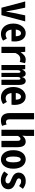

<svg xmlns="http://www.w3.org/2000/svg" viewBox="1837 -2649 826 4540"><g transform="rotate(90 2250.0 -379.0)"><path d="M163 0H338L486 -562H343L285 -281C275 -224 265 -168 254 -111H250C240 -168 229 -224 219 -281L161 -562H14Z M781 12C839 12 896 -6 941 -39L891 -128C861 -110 834 -100 800 -100C735 -100 690 -147 681 -238H956C958 -252 961 -280 961 -307C961 -463 894 -574 763 -574C646 -574 537 -463 537 -281C537 -95 645 12 781 12ZM678 -339C685 -420 723 -462 766 -462C814 -462 837 -415 837 -339Z M1086 0H1234V-329C1266 -414 1320 -446 1374 -446C1400 -446 1421 -441 1445 -432L1474 -557C1448 -567 1430 -574 1387 -574C1322 -574 1264 -531 1220 -457H1215L1205 -562H1086Z M1517 0H1639V-396C1645 -431 1656 -450 1676 -450C1695 -450 1703 -433 1703 -397V0H1801V-396C1807 -431 1817 -450 1837 -450C1856 -450 1866 -434 1866 -397V0H1988V-423C1988 -519 1953 -574 1893 -574C1846 -574 1812 -536 1802 -484C1795 -541 1767 -574 1726 -574C1672 -574 1644 -540 1629 -492H1625L1614 -562H1517Z M2281 12C2339 12 2396 -6 2441 -39L2391 -128C2361 -110 2334 -100 2300 -100C2235 -100 2190 -147 2181 -238H2456C2458 -252 2461 -280 2461 -307C2461 -463 2394 -574 2263 -574C2146 -574 2037 -463 2037 -281C2037 -95 2145 12 2281 12ZM2178 -339C2185 -420 2223 -462 2266 -462C2314 -462 2337 -415 2337 -339Z M2822 12C2879 12 2909 4 2956 -14L2922 -124C2901 -112 2885 -107 2868 -107C2830 -107 2802 -128 2802 -186V-772H2654V-193C2654 -65 2713 12 2822 12Z M3047 0H3195V-391C3215 -429 3237 -450 3263 -450C3299 -450 3311 -427 3311 -367V0H3460V-380C3460 -504 3420 -574 3326 -574C3265 -574 3223 -538 3187 -493L3195 -598V-772H3047Z M3750 12C3867 12 3969 -84 3969 -281C3969 -478 3867 -574 3750 -574C3633 -574 3531 -478 3531 -281C3531 -84 3633 12 3750 12ZM3750 -107C3706 -107 3681 -164 3681 -281C3681 -397 3706 -456 3750 -456C3793 -456 3819 -397 3819 -281C3819 -164 3793 -107 3750 -107Z M4240 14C4379 14 4455 -65 4455 -163C4455 -267 4373 -306 4306 -333C4246 -358 4198 -370 4198 -411C4198 -443 4221 -466 4266 -466C4311 -466 4337 -447 4379 -418L4445 -507C4397 -543 4347 -575 4263 -575C4139 -575 4061 -505 4061 -405C4061 -310 4141 -268 4207 -240C4266 -214 4317 -198 4317 -155C4317 -121 4294 -95 4242 -95C4187 -95 4153 -119 4100 -157L4033 -65C4091 -18 4160 14 4240 14Z"/></g></svg>

Font: Noto Sans Mono CJK HK
Style: Bold
Weight: 700
Designer: Ryoko NISHIZUKA 西塚涼子 (kana, bopomofo & ideographs); Paul D. Hunt (Latin, Greek & Cyrillic); Sandoll Communications 산돌커뮤니
Foundry: Adobe
Version: Version 2.004;hotconv 1.0.118;makeotfexe 2.5.65603